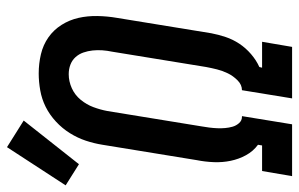

<svg xmlns="http://www.w3.org/2000/svg" viewBox="-200 -700 876 563"><g transform="rotate(-90 238.5 -418.0)"><path d="M4 0 19 -88H94L96 -100Q77 -114 65.5 -135Q54 -156 49 -180Q44 -204 45 -229.5Q46 -255 51 -280L96 -556Q100 -581 108 -605Q116 -629 130 -651.5Q144 -674 164 -692.5Q184 -711 207 -722.5Q230 -734 255.5 -738.5Q281 -743 305 -743Q334 -743 361.5 -736.5Q389 -730 411 -714.5Q433 -699 447.5 -676Q462 -653 468 -626.5Q474 -600 473.5 -571Q473 -542 468 -513L423 -237Q419 -216 412 -195Q405 -174 392.5 -155Q380 -136 362 -120.5Q344 -105 324 -96L322 -88H398L383 0H232L256 -147Q272 -147 285 -160Q298 -173 305.5 -188.5Q313 -204 317 -220Q321 -236 324 -252L369 -528Q372 -542 373 -556.5Q374 -571 372.5 -585Q371 -599 366.5 -612Q362 -625 353 -635Q344 -645 331 -650Q318 -655 303 -655Q282 -655 262 -646Q242 -637 228 -620Q214 -603 206.5 -583Q199 -563 195 -542L150 -266Q148 -255 146.5 -243Q145 -231 144.5 -219.5Q144 -208 145 -196.5Q146 -185 149 -174.5Q152 -164 159.5 -155.5Q167 -147 178 -147H180L156 0ZM39 -625 -23 -664 89 -836 167 -787Z"/></g></svg>

Font: Iosevka Curly Semibold Oblique
Style: Regular
Weight: 600
Italic angle: -9°
Monospace: yes
Designer: Belleve Invis
Foundry: Belleve Invis
Version: Version 11.1.0; ttfautohint (v1.8.3)